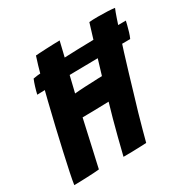

<svg xmlns="http://www.w3.org/2000/svg" viewBox="-149 -794 925 935"><g transform="rotate(-30 313.5 -327.0)"><path d="M600.5 -481Q572 -481 523 -480.5Q474 -480 414 -479.2Q354 -478.5 291.5 -477.5Q229 -476.5 172 -475.2Q115 -474 73 -472.5Q77.5 -492 83.8 -512.5Q90 -533 97 -549.5Q116 -553.5 155.2 -556.2Q194.5 -559 246.2 -561.2Q298 -563.5 354.2 -565.2Q410.5 -567 464 -567.8Q517.5 -568.5 560.2 -569Q603 -569.5 627 -569.5Q626 -564 622 -548Q618 -532 612.5 -513.5Q607 -495 600.5 -481ZM9 -1Q12 -23 21.2 -67.2Q30.5 -111.5 43.5 -169.5Q56.5 -227.5 71.5 -291.5Q86.5 -355.5 102 -418Q117.5 -480.5 131 -533Q140.5 -567 148.5 -594.8Q156.5 -622.5 163 -641Q167.5 -641.5 184.5 -642.5Q201.5 -643.5 223 -644.5Q244.5 -645.5 265.2 -646.2Q286 -647 299.5 -647Q294 -622.5 285.2 -587.2Q276.5 -552 269 -521Q262 -494.5 255.2 -466.8Q248.5 -439 243.2 -417Q238 -395 235.5 -385.5Q247 -386.5 263 -387.8Q279 -389 297.2 -389.8Q315.5 -390.5 333.2 -391.2Q351 -392 366 -392.8Q381 -393.5 391 -393.5Q402 -429.5 415.5 -474.8Q429 -520 443.2 -566.2Q457.5 -612.5 469.5 -652Q477 -653 491 -653.5Q505 -654 519 -654Q546 -654 573 -652.8Q600 -651.5 612.5 -649.5Q605.5 -633.5 594.8 -602Q584 -570.5 570.5 -529Q557 -487.5 542 -439.8Q527 -392 512.2 -342.2Q497.5 -292.5 483.5 -245.5Q468.5 -196.5 455.2 -150.5Q442 -104.5 431.8 -66.8Q421.5 -29 415 -4Q404 -3.5 382.8 -2.5Q361.5 -1.5 335.5 -1Q309.5 -0.5 285.5 -0.5Q298 -52 310.2 -99Q322.5 -146 334 -188.8Q345.5 -231.5 357 -269.5Q346.5 -269 331.5 -268.8Q316.5 -268.5 299.2 -268Q282 -267.5 264.8 -267.2Q247.5 -267 233 -266.8Q218.5 -266.5 209 -266.5Q201 -231 191.5 -188.2Q182 -145.5 173.2 -106.2Q164.5 -67 158.2 -40Q152 -13 151 -7.5Q140.5 -6 121.8 -5Q103 -4 81.2 -3Q59.5 -2 40 -1.5Q20.5 -1 9 -1Z"/></g></svg>

Font: Grandstander Thin SemiBold
Style: Italic
Weight: 600
Italic angle: -15°
Version: Version 1.200